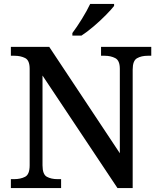

<svg xmlns="http://www.w3.org/2000/svg" viewBox="-20 -951 810 971"><path d="M35 0V-45H51Q84 -45 107 -57Q130 -69 130 -115V-603Q130 -646 107 -657.5Q84 -669 53 -669H35V-714H229L586 -176V-603Q586 -645 563 -657Q540 -669 509 -669H491V-714H745V-669H727Q695 -669 673 -656.5Q651 -644 651 -599V0H574L195 -569V-115Q195 -69 217 -57Q239 -45 271 -45H289V0ZM346 -784Q368 -813 394 -855Q420 -897 436 -931H557V-921Q544 -904 515.5 -875Q487 -846 453.5 -817.5Q420 -789 392 -771H346Z"/></svg>

Font: Noto Serif Sinhala Medium
Style: Regular
Weight: 500
Designer: Jelle Bosma - Monotype Design Team
Foundry: Monotype Imaging Inc.
Version: Version 2.007; ttfautohint (v1.8.4.7-5d5b)